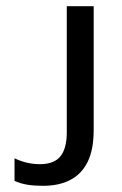

<svg xmlns="http://www.w3.org/2000/svg" viewBox="-20 -592 395 621"><path d="M119 9Q91 9 69 5.5Q47 2 27 -7V-80Q48 -70 68.5 -65.5Q89 -61 109 -61Q155 -61 175.5 -86.5Q196 -112 196 -164V-572H283V-172Q283 -108 263.5 -68.5Q244 -29 207.5 -10Q171 9 119 9Z"/></svg>

Font: hin115
Style: Book
Weight: 400
Designer: Jelle Bosma - Monotype Design Team
Foundry: Monotype Imaging Inc.
Version: Version 2.003